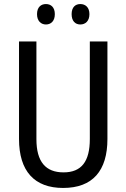

<svg xmlns="http://www.w3.org/2000/svg" viewBox="-20 -919 625 949"><path d="M163 -849C163 -815 183 -798 207 -798C232 -798 251 -815 251 -849C251 -883 232 -899 207 -899C183 -899 163 -884 163 -849ZM334 -849C334 -815 352 -798 377 -798C402 -798 422 -815 422 -849C422 -883 402 -899 377 -899C353 -899 334 -884 334 -849ZM511 -232V-714H424V-232C424 -121 383 -67 294 -67C206 -67 160 -119 160 -231V-714H74V-232C74 -73 150 10 292 10C438 10 511 -75 511 -232Z"/></svg>

Font: Noto Sans Lao Looped Condensed
Style: Regular
Weight: 400
Width: 3
Designer: Mark Frömberg, Ben Mitchell
Foundry: The Fontpad Ltd
Version: Version 1.003